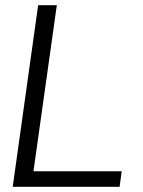

<svg xmlns="http://www.w3.org/2000/svg" viewBox="-20 -720 553 740"><path d="M449 -60 441 0H29L127 -700H199L109 -60Z"/></svg>

Font: Krub
Style: Italic
Weight: 400
Italic angle: -8°
Designer: Ekaluck Peanpanawate
Foundry: Cadson Demak Co.,Ltd.
Version: Version 1.000; ttfautohint (v1.6)